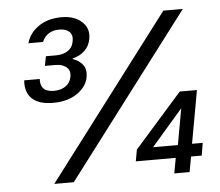

<svg xmlns="http://www.w3.org/2000/svg" viewBox="-51 -767 944 824"><g transform="rotate(-5 421.0 -355.0)"><path d="M176 -347Q115 -347 85.5 -374.5Q56 -402 60 -454H127Q126 -433 133 -420.5Q140 -408 153.5 -403Q167 -398 184 -398Q214 -398 234.5 -412.5Q255 -427 259 -452Q264 -479 246.5 -493.5Q229 -508 200 -508H154L162 -549H207Q236 -549 257 -563Q278 -577 282 -604Q287 -629 272.5 -643.5Q258 -658 229 -658Q201 -658 182.5 -645.5Q164 -633 155 -611H92Q103 -653 143 -681.5Q183 -710 244 -710Q298 -710 330 -681Q362 -652 354 -608Q349 -577 328 -557Q307 -537 275 -529V-527Q303 -518 318.5 -497.5Q334 -477 328 -444Q321 -404 280 -375.5Q239 -347 176 -347ZM150 0 681 -700H765L234 0ZM667 0 679 -66H507L516 -116L721 -348H795L754 -120H800L791 -66H745L733 0ZM586 -120H693L721 -276Z"/></g></svg>

Font: DM Sans 10pt
Style: Italic
Weight: 400
Italic angle: -10°
Version: Version 4.004;gftools[0.9.30]